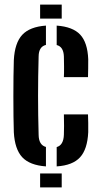

<svg xmlns="http://www.w3.org/2000/svg" viewBox="-20 -820 440 840"><path d="M155.5 -738.5V-800H250V-738.5ZM181 -92Q110 -97 77.2 -132.2Q44.5 -167.5 40.5 -241.5Q39.5 -270 39 -311.2Q38.5 -352.5 38.5 -398Q38.5 -443.5 39 -485.2Q39.5 -527 40.5 -557Q44.5 -632.5 77.5 -667.8Q110.5 -703 181 -708V-623.5Q149.5 -616 149 -573Q146.5 -483.5 146.5 -401Q146.5 -318.5 149 -230.5Q149.5 -185.5 181 -177ZM259.5 -482.5Q260.5 -501.5 260.2 -530Q260 -558.5 259.5 -573Q258 -615.5 228 -623V-708Q298.5 -703 330.8 -668.5Q363 -634 366 -561Q366 -543 365.8 -519.8Q365.5 -496.5 365 -482.5ZM228 -92V-176.5Q258 -185 259.5 -230.5Q260 -246 260.2 -268.8Q260.5 -291.5 259.5 -319.5H365Q365.5 -305.5 366 -282.5Q366.5 -259.5 366 -241.5Q362.5 -167 330.2 -131.8Q298 -96.5 228 -92ZM155.5 0V-61H250V0Z"/></svg>

Font: Big Shoulders Stencil Display
Style: Bold
Weight: 700
Designer: Patric King
Foundry: XO Type Co
Version: Version 1.000